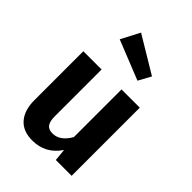

<svg xmlns="http://www.w3.org/2000/svg" viewBox="-243 -933 1056 1056"><g transform="rotate(45 285.0 -405.5)"><path d="M214 -827 427 -699 387 -626 157 -718ZM501 -530V0H378L371 -71Q313 16 210 16Q138 16 100 -27.5Q62 -71 62 -149V-530H204V-167Q204 -125 218 -107.5Q232 -90 262 -90Q319 -90 359 -159V-530Z"/></g></svg>

Font: FiraGO SemiBold
Style: Regular
Weight: 600
Designer: bBox Type
Foundry: bBox Type GmbH
Version: Version 1.001;PS 001.001;hotconv 1.0.88;makeotf.lib2.5.64775